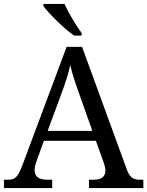

<svg xmlns="http://www.w3.org/2000/svg" viewBox="-20 -951 745 971"><path d="M355 -771H393V-784C364 -822 327 -886 306 -931H199V-921C224 -886 302 -807 355 -771ZM0 0H244V-42H221C177 -42 155 -57 155 -91C155 -102 158 -118 164 -134L202 -239H465L505 -127C510 -112 513 -101 513 -90C513 -57 493 -42 453 -42H430V0H705V-42H692C653 -42 636 -53 621 -95L395 -714H317L95 -120C71 -56 58 -42 19 -42H0ZM221 -289 289 -473C312 -535 325 -574 335 -622C346 -574 364 -523 385 -464L447 -289Z"/></svg>

Font: Noto Serif Devanagari
Style: Regular
Weight: 400
Designer: Universal Thirst, Indian Type Foundry and the Monotype Design Team
Foundry: Monotype Imaging Inc.
Version: Version 2.004